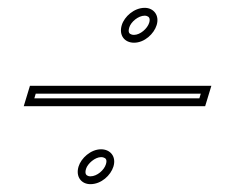

<svg xmlns="http://www.w3.org/2000/svg" viewBox="-20 -591 600 490"><path d="M503.6 -320 519.4 -372H56.4L40.6 -320ZM322.1 -482C349.1 -482 373.2 -505.1 379.8 -527C387.5 -551.9 372.1 -571 349.3 -571C322.1 -571 297.4 -548.6 290.8 -527C282.8 -500.7 298 -482 322.1 -482ZM210.7 -121C238.6 -121 262.6 -143.6 269.5 -166C277.3 -191.5 261.5 -210 237.9 -210C211.5 -210 186.9 -187.1 180.5 -166C172.6 -140.2 187.4 -121 210.7 -121ZM488.8 -340H67.6L71.2 -352H492.4ZM322.1 -502C319.7 -502 317.7 -502.3 316.1 -502.8C310.5 -504.5 305.9 -507.9 310 -521.2C314.1 -534.8 332.6 -551 349.3 -551C351.2 -551 352.9 -550.7 354.2 -550.3C359.7 -548.7 364.3 -544.5 360.7 -532.8C356.3 -518.3 338 -502 322.1 -502ZM210.7 -141C208.7 -141 207 -141.3 205.6 -141.7C200.5 -143.2 195.6 -147.1 199.6 -160.2C203.7 -173.5 222.5 -190 237.9 -190C240.3 -190 242.2 -189.7 243.8 -189.2C249.7 -187.4 254 -183.7 250.3 -171.8C245.8 -157 227.9 -141 210.7 -141Z"/></svg>

Font: Din Kursivschrift
Style: EngGhost
Weight: 400
Version: Version 1.089